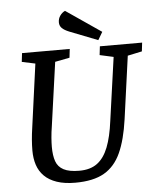

<svg xmlns="http://www.w3.org/2000/svg" viewBox="-57 -886 780 946"><g transform="rotate(-5 332.5 -413.0)"><path d="M277 11Q224 11 186 -2Q148 -15 124.5 -38.5Q101 -62 90.5 -94Q80 -126 80 -165Q80 -216 89 -277L132 -591L66 -605L71 -648H307L302 -605L230 -591L186 -277Q181 -246 179 -220Q177 -194 177 -175Q177 -132 187 -103.5Q197 -75 224.5 -60.5Q252 -46 302 -46Q357 -46 391 -71.5Q425 -97 445 -148Q465 -199 475 -277L519 -590L451 -605L456 -648H665L660 -605L589 -590L546 -279Q532 -179 503 -115Q474 -51 420.5 -20Q367 11 277 11ZM451 -679 313 -733Q288 -743 276.5 -754.5Q265 -766 265 -783Q265 -801 275 -815.5Q285 -830 300 -837L474 -718Z"/></g></svg>

Font: Faustina Medium
Style: Italic
Weight: 500
Italic angle: -8°
Designer: Alfonso Garcia
Foundry: http://www.omnibus-type.com
Version: Version 1.200